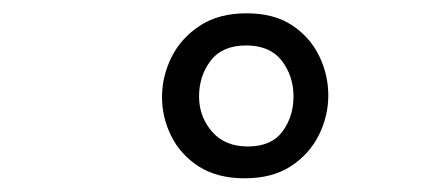

<svg xmlns="http://www.w3.org/2000/svg" viewBox="-20 -567 645 283"><path d="M340.8 -304.2Q300.3 -304.2 273.2 -321.5Q246.1 -338.9 232.4 -366.5Q218.8 -394 218.8 -423.8Q218.8 -454.6 232.9 -482.9Q247.1 -511.2 274.9 -529.3Q302.7 -547.4 343.3 -547.4Q383.8 -547.4 410.4 -529.8Q437 -512.2 450.4 -484.6Q463.9 -457 463.9 -426.3Q463.9 -396 450 -367.9Q436 -339.8 408.7 -322Q381.3 -304.2 340.8 -304.2ZM345.2 -351.1Q379.9 -351.1 396.2 -373Q412.6 -395 412.6 -424.8Q412.6 -455.1 395.3 -477.5Q377.9 -500 342.8 -500Q307.6 -500 290.5 -477.5Q273.4 -455.1 273.4 -424.8Q273.4 -395 292.5 -373Q311.5 -351.1 345.2 -351.1Z"/></svg>

Font: Cutive Mono
Style: Regular
Weight: 400
Designer: Vernon Adams
Foundry: Vernon Adams
Version: Version 1.110; ttfautohint (v1.8.4.7-5d5b)